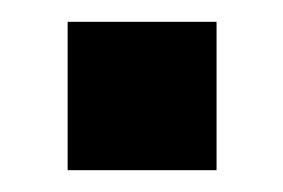

<svg xmlns="http://www.w3.org/2000/svg" viewBox="-20 -156 259 176"><path d="M42 -136H178.5V0H42Z"/></svg>

Font: Overused Grotesk SemiBold
Style: Regular
Weight: 610
Version: Version 0.004